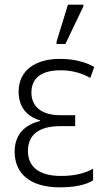

<svg xmlns="http://www.w3.org/2000/svg" viewBox="-20 -795 452 825"><path d="M223 -606H261L338 -767V-775H272L223 -616ZM238 10C295 10 347 1 380 -20V-70C340 -48 296 -39 241 -39C149 -39 100 -78 100 -146C100 -220 153 -253 239 -253H303V-300H239C161 -300 115 -335 115 -397C115 -457 154 -493 241 -493C290 -493 334 -480 368 -460L385 -507C349 -528 300 -542 237 -542C134 -542 60 -494 60 -401C60 -342 89 -296 152 -278V-275C87 -259 43 -218 43 -143C43 -54 103 10 238 10Z"/></svg>

Font: Noto Sans SemiCondensed Light
Style: Regular
Weight: 300
Width: 4
Designer: Monotype Design Team
Foundry: Monotype Imaging Inc.
Version: Version 2.013